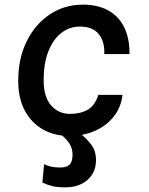

<svg xmlns="http://www.w3.org/2000/svg" viewBox="-20 -576 640 827"><path d="M278.5 9.5Q214.5 9.5 165 -18.5Q115.5 -46.5 87.2 -99Q59 -151.5 58.5 -225.5Q58 -322.5 94.5 -397Q131 -471.5 194.2 -513.8Q257.5 -556 337 -556Q399.5 -556 444.5 -532Q489.5 -508 513.8 -460.8Q538 -413.5 538 -343H429Q432 -395 406.2 -428Q380.5 -461 326 -461.5Q279.5 -462 243.8 -433.8Q208 -405.5 188 -354Q168 -302.5 168 -231.5Q168 -158.5 200 -122Q232 -85.5 281.5 -85.5Q326 -85.5 357.5 -103.2Q389 -121 403.5 -167.5H507.5Q502 -115 470.8 -75Q439.5 -35 389.8 -12.8Q340 9.5 278.5 9.5ZM263 231Q227.5 231 206.8 226Q186 221 162.5 210.5L170 131Q182.5 137.5 199.2 141.5Q216 145.5 237.5 145.5Q267.5 145.5 280 132.8Q292.5 120 292.5 89.5Q292.5 64.5 280 44Q267.5 23.5 238.5 0H326.5Q349 17 371.2 44.5Q393.5 72 393.5 114.5Q393.5 150 376.5 176.2Q359.5 202.5 330 216.8Q300.5 231 263 231Z"/></svg>

Font: Spline Sans Mono Medium
Style: Italic
Weight: 500
Italic angle: -4°
Monospace: yes
Designer: Eben Sorkin, Mirko Velimirovic
Foundry: Sorkin Type
Version: Version 1.004